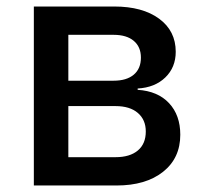

<svg xmlns="http://www.w3.org/2000/svg" viewBox="-20 -570 640 590"><path d="M84 0V-550H331Q418 -550 469 -512.5Q520 -475 520 -411Q520 -363 488 -332Q456 -301 403 -298V-294Q465 -290 499.5 -253Q534 -216 534 -156Q534 -84 481 -42Q428 0 338 0ZM190 -322H329Q369 -322 391 -340.5Q413 -359 413 -393Q413 -426 391 -444.5Q369 -463 329 -463H190ZM190 -87H335Q379 -87 403.5 -107.5Q428 -128 428 -166Q428 -202 403.5 -223Q379 -244 335 -244H190Z"/></svg>

Font: JetBrains Mono SemiBold
Style: Regular
Weight: 472
Monospace: yes
Designer: Philipp Nurullin, Konstantin Bulenkov
Foundry: JetBrains
Version: Version 2.305; ttfautohint (v1.8.4.7-5d5b)